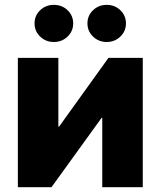

<svg xmlns="http://www.w3.org/2000/svg" viewBox="-20 -783 672 803"><path d="M577.1 0H407.7V-290H404.8L195.3 0H54.7V-541H224.1V-253.4H227.1L433.6 -541H577.1ZM426.3 -607.4Q392.6 -607.4 369.1 -630.1Q345.7 -652.8 345.7 -685.1Q345.7 -717.8 369.1 -740.2Q392.6 -762.7 426.3 -762.7Q460 -762.7 483.4 -740.2Q506.8 -717.8 506.8 -685.1Q506.8 -652.8 483.4 -630.1Q460 -607.4 426.3 -607.4ZM205.1 -607.4Q171.4 -607.4 147.9 -630.1Q124.5 -652.8 124.5 -685.1Q124.5 -717.8 147.9 -740.2Q171.4 -762.7 205.1 -762.7Q239.3 -762.7 262.7 -740.2Q286.1 -717.8 286.1 -685.1Q286.1 -652.8 262.7 -630.1Q239.3 -607.4 205.1 -607.4Z"/></svg>

Font: Inter 17pt ExtraBold
Style: Regular
Weight: 800
Version: Version 4.001;git-66647c0bb